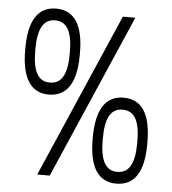

<svg xmlns="http://www.w3.org/2000/svg" viewBox="-51 -726 701 781"><g transform="rotate(5 300.0 -335.0)"><path d="M341 -170V-162C341 -50 378 9 452 9C528 9 564 -50 564 -162V-170C564 -283 528 -342 452 -342C378 -342 341 -283 341 -170ZM36 -500C36 -387 73 -328 147 -328C222 -328 259 -387 259 -500V-508C259 -621 222 -679 147 -679C73 -679 36 -620 36 -508ZM77 -502V-506C77 -590 99 -631 147 -631C196 -631 218 -590 218 -506V-502C218 -417 196 -377 147 -377C99 -377 77 -417 77 -502ZM129 0H180L471 -670H420ZM382 -164V-169C382 -253 404 -293 452 -293C501 -293 523 -253 523 -169V-164C523 -80 501 -39 452 -39C404 -39 382 -80 382 -164Z"/></g></svg>

Font: LT Wave Mono Light
Style: Regular
Weight: 300
Designer: Daniel Lyons
Version: Version 2.5 (Glyphs App)